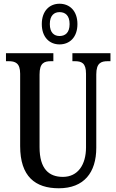

<svg xmlns="http://www.w3.org/2000/svg" viewBox="-20 -999 624 1029"><path d="M299 -761C353 -761 395 -799 395 -870C395 -941 353 -979 299 -979C246 -979 204 -941 204 -870C204 -799 246 -761 299 -761ZM299 -806C271 -806 247 -823 247 -870C247 -917 271 -934 299 -934C329 -934 353 -917 353 -870C353 -823 329 -806 299 -806ZM295 10C430 10 496 -74 496 -207V-600C496 -662 522 -671 558 -671H572V-714H368V-671H380C417 -671 441 -662 441 -604V-209C441 -117 398 -51 317 -51C242 -51 192 -94 192 -210V-600C192 -662 217 -671 254 -671H266V-714H12V-671H26C61 -671 88 -662 88 -604V-216C88 -53 169 10 295 10Z"/></svg>

Font: Noto Serif Ethiopic ExtraCondensed Medium
Style: Regular
Weight: 500
Width: 2
Designer: Monotype Design Team
Foundry: Monotype Imaging Inc.
Version: Version 2.102